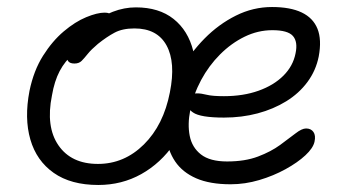

<svg xmlns="http://www.w3.org/2000/svg" viewBox="-20 -515 994 547"><path d="M260 12Q182 12 133 -22.5Q84 -57 66.5 -117.5Q49 -178 64 -256Q76 -314 102.5 -356Q129 -398 161.5 -425.5Q194 -453 225.5 -466Q257 -479 278 -479Q286 -479 291 -477Q296 -475 298.5 -470.5Q301 -466 299 -458Q295 -442 287 -429.5Q279 -417 256 -405Q216 -385 190.5 -363Q165 -341 150 -312.5Q135 -284 128 -243Q110 -154 146.5 -101Q183 -48 259 -48Q334 -48 390 -103.5Q446 -159 464 -252Q481 -337 454.5 -385.5Q428 -434 363 -434Q329 -434 306.5 -422Q284 -410 259 -390Q240 -374 230 -361.5Q220 -349 212.5 -341.5Q205 -334 192 -334Q179 -334 174 -341Q169 -348 172 -363Q176 -383 194.5 -406Q213 -429 241 -449Q269 -469 301.5 -481.5Q334 -494 367 -494Q433 -494 474.5 -461Q516 -428 530.5 -370Q545 -312 529 -236Q515 -162 476.5 -106Q438 -50 382.5 -19Q327 12 260 12ZM637 10Q578 10 539 -7Q500 -24 479 -55Q458 -86 453.5 -128Q449 -170 459 -220Q469 -268 496 -316.5Q523 -365 563 -405.5Q603 -446 652 -470.5Q701 -495 755 -495Q807 -495 839.5 -479.5Q872 -464 884.5 -433Q897 -402 888 -354Q880 -314 856 -281.5Q832 -249 795.5 -226.5Q759 -204 714 -192Q669 -180 618 -180Q551 -180 530 -194.5Q509 -209 512 -227Q514 -238 521 -243.5Q528 -249 542 -249Q553 -249 569 -245Q585 -241 618 -241Q673 -241 716.5 -256.5Q760 -272 787.5 -299.5Q815 -327 822 -363Q829 -396 814.5 -412.5Q800 -429 756 -429Q715 -429 677 -410.5Q639 -392 607 -360Q575 -328 553 -287Q531 -246 522 -201Q514 -161 520.5 -128Q527 -95 552.5 -75Q578 -55 627 -55Q678 -55 715 -69Q752 -83 778 -102Q804 -121 822 -135Q840 -149 852 -149Q866 -149 873 -139Q880 -129 876 -111Q872 -93 850 -72.5Q828 -52 793.5 -33Q759 -14 718.5 -2Q678 10 637 10Z"/></svg>

Font: Shantell Sans Light
Style: Italic
Weight: 300
Italic angle: -11°
Designer: Stephen Nixon, Anya Danilova, Shantell Martin
Foundry: Arrow Type
Version: Version 1.008;[ac192a2d6]